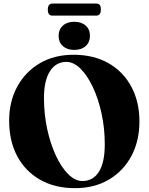

<svg xmlns="http://www.w3.org/2000/svg" viewBox="-20 -1014 813 1050"><path d="M382 -714.5Q492.5 -714.5 573.2 -668.5Q654 -622.5 698.2 -540Q742.5 -457.5 742.5 -349.5Q742.5 -243.5 698.8 -161.2Q655 -79 575.8 -32Q496.5 15 390 15Q280.5 15 199.5 -31Q118.5 -77 74.2 -160Q30 -243 30 -354Q30 -458 74 -539.5Q118 -621 197.2 -667.8Q276.5 -714.5 382 -714.5ZM553 -225Q553 -312 535.5 -392.8Q518 -473.5 488 -537.2Q458 -601 420.5 -638.2Q383 -675.5 342.5 -675.5Q286 -675.5 253.2 -624.5Q220.5 -573.5 220.5 -478Q220.5 -390 238 -308.8Q255.5 -227.5 285.5 -163.2Q315.5 -99 353 -61.5Q390.5 -24 430.5 -24Q489 -24 521 -74.8Q553 -125.5 553 -225ZM386 -741Q347 -741 323.8 -762Q300.5 -783 300.5 -818Q300.5 -852.5 323.8 -873.8Q347 -895 386 -895Q425.5 -895 448.8 -874Q472 -853 472 -818Q472 -783.5 448.8 -762.2Q425.5 -741 386 -741ZM241.5 -961Q241.5 -994.5 267 -994.5H506Q519.5 -994.5 525.5 -987.2Q531.5 -980 531.5 -961.5Q531.5 -928.5 506 -928.5H267Q241.5 -928.5 241.5 -961Z"/></svg>

Font: Fraunces 72pt
Style: Bold
Weight: 700
Version: Version 1.000;[b76b70a41]